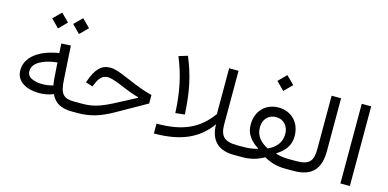

<svg xmlns="http://www.w3.org/2000/svg" viewBox="-69 -1116 3037 1503"><g transform="rotate(15 1449.0 -364.5)"><path d="M284.2 -600.1 348.1 -664.6 284.2 -728.5 220.2 -664.6ZM454.1 -600.1 518.6 -664.6 454.1 -728.5 390.1 -664.6ZM344.2 -416.5C263.2 -403.3 199.7 -378.9 153.3 -342.3C106.9 -305.7 84 -260.3 84 -207C84 -118.2 168 -72.8 271.5 -72.8C311.5 -72.8 350.1 -80.1 386.7 -94.7C415.5 -31.7 466.8 0 558.1 0H558.6V-79.6H558.1C465.8 -79.6 439.9 -109.9 433.1 -222.7L416.5 -497.1L339.8 -492.7ZM357.9 -216.3C359.4 -196.3 361.3 -178.7 365.2 -159.7C337.9 -151.4 308.1 -147 276.4 -147C243.2 -147 214.4 -152.8 190.4 -164.6C166.5 -175.8 154.3 -194.3 154.3 -220.2C154.3 -252 171.9 -278.8 207 -300.3C241.7 -321.3 289.1 -335.4 349.1 -341.8Z M762.2 -409.7C689.9 -409.7 645 -365.7 608.4 -258.3L605 -249.5L662.6 -231L666 -239.7C691.9 -306.6 718.3 -332.5 761.7 -332.5C784.7 -332.5 817.9 -322.3 884.8 -294.9C944.8 -269 988.8 -253.4 1029.8 -242.2V-237.3L854 -145C758.3 -96.7 700.2 -79.6 619.6 -79.6H558.6C549.3 -79.6 544.4 -66.4 544.4 -40C544.4 -13.2 549.3 0 558.6 0H606.4C654.8 0 700.7 -6.3 744.1 -19C787.6 -31.7 834.5 -52.7 885.7 -81.5L1126 -217.3V-286.1C1095.2 -293.5 1064.9 -302.7 1034.7 -314C1003.9 -324.7 967.3 -339.4 923.8 -358.4C878.4 -377.9 844.2 -391.6 821.3 -398.9C798.3 -406.2 778.3 -409.7 762.2 -409.7Z M1251 -634.8C1279.3 -566.9 1300.8 -498 1315.4 -428.2C1330.1 -357.9 1339.4 -281.2 1342.8 -197.8L1418 -205.6C1408.2 -391.1 1382.3 -513.7 1322.3 -656.7ZM1659.2 -273.9C1560.1 -137.7 1433.6 -79.6 1222.2 -79.6V0C1330.6 0 1421.4 -16.1 1494.6 -48.3C1567.4 -80.6 1627.4 -129.9 1674.3 -196.3V-171.4C1685.1 -57.1 1751 0 1871.6 0H1872.1V-79.6H1871.6C1823.2 -79.6 1788.1 -89.4 1767.1 -108.9C1746.1 -128.4 1735.4 -162.1 1735.4 -210.4V-645.5H1659.2Z M2113.8 -583.5 2178.2 -647.9 2113.8 -711.9 2049.8 -647.9ZM1936 -263.7C1936 -225.1 1946.3 -192.4 1966.3 -165.5C1986.3 -138.2 2010.7 -116.2 2040.5 -99.1L2039.6 -94.7C2004.9 -84.5 1967.8 -79.6 1927.2 -79.6H1872.1C1862.3 -79.6 1857.4 -66.4 1857.4 -40C1857.4 -13.2 1862.3 0 1872.1 0H1937.5C2009.3 0 2060.1 -16.1 2112.8 -45.9C2167 -16.1 2217.3 0 2288.1 0H2356.4V-79.6H2296.9C2257.3 -79.6 2221.7 -84.5 2189.5 -94.7L2188.5 -99.1C2218.3 -116.2 2242.7 -138.7 2262.7 -166C2282.2 -192.9 2292 -225.6 2292 -264.2C2292 -378.4 2213.9 -449.2 2114.3 -449.2C2013.2 -449.2 1936 -378.4 1936 -263.7ZM2113.8 -117.2C2053.2 -147 2011.2 -192.4 2011.2 -261.2C2011.2 -294.4 2021 -321.3 2040 -341.3C2059.1 -361.3 2083.5 -371.6 2114.3 -371.6C2144 -371.6 2168.9 -361.3 2188 -341.3C2207 -320.8 2216.8 -293.9 2216.8 -261.2C2216.8 -190.9 2174.8 -146.5 2113.8 -117.2Z M2356.4 -79.6C2346.7 -79.6 2341.8 -68.8 2341.8 -40C2341.8 -10.7 2346.7 0 2356.4 0C2503.4 0 2566.4 -74.7 2566.4 -216.8V-645.5H2489.7V-216.8C2489.7 -121.1 2465.3 -79.6 2356.4 -79.6Z M2810.5 -645.5H2733.9V0H2810.5Z"/></g></svg>

Font: Estedad Regular
Style: Regular
Weight: 400
Designer: Amin Abedi
Version: Version 7.3